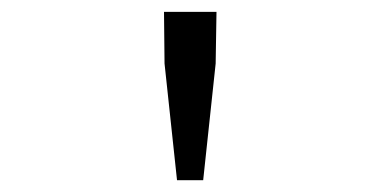

<svg xmlns="http://www.w3.org/2000/svg" viewBox="-20 -708 640 323"><path d="M277.8 -404.8 256.8 -601.1 255.9 -688H344.2L342.8 -601.1L321.8 -404.8Z"/></svg>

Font: Office Code Pro D Light
Style: Regular
Weight: 300
Designer: Nathan Rutzky & Paul D. Hunt
Foundry: Adobe Systems Incorporated
Version: Version 1.004;PS 001.004;hotconv 1.0.70;makeotf.lib2.5.58329